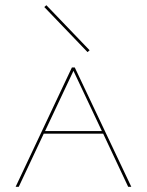

<svg xmlns="http://www.w3.org/2000/svg" viewBox="-20 -717 564 737"><path d="M316 -517 150 -690 158 -697 324 -524ZM376 -204H148L52 0H40L256 -458H267L484 0H472ZM371 -214 262 -445 153 -214Z"/></svg>

Font: Ysabeau SC Hairline
Style: Regular
Weight: 100
Designer: Christian Thalmann (Catharsis Fonts)
Version: Version 0.003